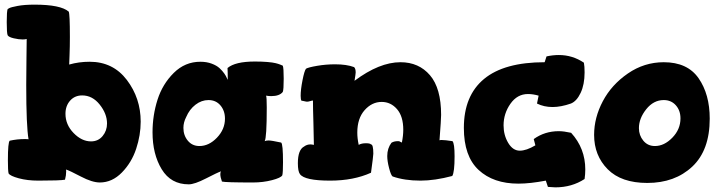

<svg xmlns="http://www.w3.org/2000/svg" viewBox="-20 -778 3103 827"><path d="M9 -683Q9 -730 13 -739L20 -743Q27 -747 56 -752.5Q85 -758 129 -758Q241 -758 276 -728Q281 -718 281 -619Q281 -577 279.5 -539.5Q278 -502 278 -500Q320 -512 366 -512Q467 -512 526.5 -433.5Q586 -355 586 -254Q586 -196 566.5 -137Q547 -78 505 -35Q463 8 410 8Q377 8 328.5 -17.5Q280 -43 264 -48Q265 -47 265 -39Q265 -23 260 -4Q240 0 145 0Q98 0 61 -10Q24 -20 17 -31Q14 -43 14 -87Q14 -166 22 -172Q54 -179 86 -179Q100 -179 103 -178Q93 -234 93 -412Q93 -461 94 -527Q95 -593 95 -610Q87 -608 78 -608Q61 -608 39.5 -613Q18 -618 13 -626Q9 -635 9 -683ZM262 -288Q262 -241 297 -205Q332 -169 372 -169Q403 -169 422 -192Q441 -215 441 -246Q441 -288 409.5 -327.5Q378 -367 334 -367Q302 -367 282 -344.5Q262 -322 262 -288Z M637 -208Q637 -281 658.5 -348.5Q680 -416 728.5 -464Q777 -512 843 -512Q870 -512 891.5 -504Q913 -496 925.5 -484.5Q938 -473 946 -461.5Q954 -450 957 -442L961 -434Q961 -468 960 -485Q993 -513 1078 -513Q1108 -513 1131.5 -511Q1155 -509 1167 -506Q1179 -503 1186.5 -500Q1194 -497 1196 -496L1198 -495Q1202 -486 1202 -439Q1202 -391 1198 -382Q1184 -364 1148 -364Q1138 -364 1126 -366Q1129 -360 1129 -315Q1129 -184 1120 -170Q1127 -173 1137 -173Q1149 -173 1191 -164Q1199 -158 1199 -79Q1199 -35 1196 -23Q1190 -12 1151.5 -2Q1113 8 1070 8Q950 8 936 4Q929 -15 929 -28Q929 -36 932 -40Q917 -35 867.5 -9.5Q818 16 793 16Q716 16 676.5 -49Q637 -114 637 -208ZM770 -227Q770 -195 789 -172Q808 -149 839 -149Q880 -149 914.5 -185Q949 -221 949 -267Q949 -301 929.5 -324Q910 -347 878 -347Q848 -347 822 -327Q796 -307 782 -274Q770 -251 770 -227Z M1263 -75Q1263 -133 1290 -147Q1302 -156 1317 -156Q1322 -156 1332 -154Q1332 -183 1330 -247.5Q1328 -312 1328 -345Q1324 -345 1316 -342.5Q1308 -340 1303 -340Q1299 -340 1291 -342Q1283 -344 1279 -344Q1275 -348 1275 -365Q1275 -392 1283 -432.5Q1291 -473 1298 -482Q1308 -488 1346 -494.5Q1384 -501 1423 -501Q1473 -501 1505 -489Q1512 -483 1512 -466Q1512 -460 1507 -430Q1614 -510 1705 -510Q1784 -510 1832 -454Q1880 -398 1880 -283Q1880 -264 1873 -173Q1873 -175 1882 -175Q1897 -175 1929 -170Q1938 -160 1938 -105Q1938 -36 1928 -20Q1853 0 1791 0Q1722 0 1671 -18Q1664 -23 1656 -53.5Q1648 -84 1648 -106Q1648 -139 1666 -163Q1677 -170 1694 -170Q1699 -170 1701 -169Q1703 -168 1705.5 -166.5Q1708 -165 1711 -164Q1717 -194 1717 -219Q1717 -277 1690 -308Q1663 -339 1624 -339Q1582 -339 1550.5 -303.5Q1519 -268 1519 -207Q1519 -182 1525 -154Q1537 -161 1556 -161Q1574 -161 1578 -156Q1588 -156 1588 -116Q1588 -107 1578 -34Q1503 0 1402 0Q1292 0 1272 -28Q1263 -40 1263 -75Z M1978 -227Q1978 -366 2065 -438Q2152 -510 2326 -510L2334 -535Q2361 -541 2387 -541Q2446 -541 2495 -508Q2498 -493 2498 -466Q2498 -414 2481 -378Q2464 -342 2439 -332Q2396 -317 2360 -317Q2323 -317 2293 -332L2300 -366Q2276 -373 2254 -373Q2208 -373 2178.5 -331Q2149 -289 2149 -238Q2149 -196 2169 -162.5Q2189 -129 2219 -129Q2247 -129 2286 -152L2279 -179Q2326 -213 2387 -213Q2408 -213 2440 -206Q2501 -139 2501 -48Q2501 -28 2498 -7Q2443 29 2372 29Q2362 29 2340 27L2331 0Q2263 13 2213 13Q2105 13 2041.5 -46Q1978 -105 1978 -227Z M2539 -197Q2539 -271 2576.5 -342Q2614 -413 2684.5 -461.5Q2755 -510 2839 -510Q2941 -510 2989 -441Q3037 -372 3037 -267Q3037 -131 2962 -60.5Q2887 10 2768 10Q2656 10 2597.5 -49Q2539 -108 2539 -197ZM2732 -226Q2732 -195 2751 -172Q2770 -149 2801 -149Q2841 -149 2876 -185Q2911 -221 2911 -268Q2911 -302 2891 -324.5Q2871 -347 2839 -347Q2795 -347 2763.5 -307.5Q2732 -268 2732 -226Z"/></svg>

Font: Gorditas
Style: Bold
Weight: 700
Designer: Gustavo Dipre (gbrenda1987@gmail.com)
Foundry: Gustavo Dipre (gbrenda1987@gmail.com)
Version: Version 001.001